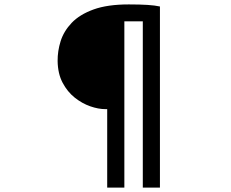

<svg xmlns="http://www.w3.org/2000/svg" viewBox="-20 -788 1040 864"><path d="M453.6 -296.9Q422.9 -296.9 386.2 -309.6Q349.6 -322.3 316.4 -348.6Q283.2 -375 261.7 -415.8Q240.2 -456.5 239.3 -513.2Q238.8 -558.1 252.9 -603Q267.1 -647.9 302.7 -685.3Q338.4 -722.7 400.9 -745.4Q463.4 -768.1 559.6 -768.1Q610.4 -768.1 644 -765.9Q677.7 -763.7 699.7 -758.8V56.2H622.6V-691.9H539.6V56.2H462.4V-296.9Z"/></svg>

Font: Source Han Sans CN Medium
Style: Regular
Weight: 500
Designer: Ryoko NISHIZUKA  (kana, bopomofo & ideographs); Paul D. Hunt (Latin, Greek & Cyrillic); Sandoll Communications , Soo-you
Foundry: Adobe
Version: Version 2.004;hotconv 1.0.118;makeotfexe 2.5.65603